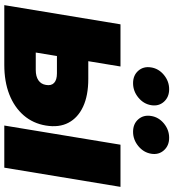

<svg xmlns="http://www.w3.org/2000/svg" viewBox="23 -831 808 894"><g transform="rotate(90 427.0 -384.0)"><path d="M182.1 -391.1H347.2Q424.8 -391.1 476.6 -366.9Q528.3 -342.8 551.5 -298.8Q574.7 -254.9 564.5 -193.4Q554.7 -133.8 517.1 -90.3Q479.5 -46.9 419.7 -23.4Q359.9 0 282.2 0H3.9L93.3 -541H289.6L224.6 -146.5H305.7Q335.9 -146.5 354 -158.9Q372.1 -171.4 375.5 -194.3Q379.9 -218.8 366 -231.9Q352.1 -245.1 321.8 -245.1H157.7ZM564.5 0 653.8 -541H850.1L760.7 0ZM593.8 -599.6Q556.6 -599.6 535.4 -624Q514.2 -648.4 520 -683.6Q525.4 -718.8 554.9 -743.2Q584.5 -767.6 621.6 -767.6Q658.2 -767.6 679.9 -743.2Q701.7 -718.8 695.8 -683.6Q689.9 -648.4 660.2 -624Q630.4 -599.6 593.8 -599.6ZM367.2 -599.6Q330.6 -599.6 309.3 -624Q288.1 -648.4 293.9 -683.6Q299.3 -718.8 328.9 -743.2Q358.4 -767.6 395.5 -767.6Q432.1 -767.6 453.9 -743.2Q475.6 -718.8 469.7 -683.6Q463.9 -648.4 434.1 -624Q404.3 -599.6 367.2 -599.6Z"/></g></svg>

Font: Inter 17pt Black
Style: Italic
Weight: 900
Italic angle: -9.3988°
Version: Version 4.001;git-66647c0bb